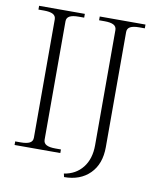

<svg xmlns="http://www.w3.org/2000/svg" viewBox="-89 -769 774 951"><g transform="rotate(10 297.5 -293.0)"><path d="M30 -18H58Q88 -18 103 -26Q118 -34 118 -52V-647Q118 -665 103 -673Q88 -681 58 -681H30V-700H260V-681H232Q202 -681 187 -673Q172 -665 172 -647V-52Q172 -34 187 -26Q202 -18 232 -18H260V0H30ZM295 97Q354 88 388.5 44.5Q423 1 423 -68V-647Q423 -665 408 -673Q393 -681 363 -681H335V-700H565V-681H537Q507 -681 492 -673Q477 -665 477 -647V-68Q477 17 428.5 65.5Q380 114 299 114Z"/></g></svg>

Font: Taviraj ExtraLight
Style: Regular
Weight: 275
Designer: Katatrad Team
Foundry: CadsonDemak
Version: Version 1.001